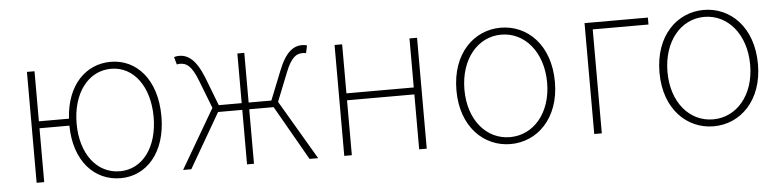

<svg xmlns="http://www.w3.org/2000/svg" viewBox="-39 -718 3693 909"><g transform="rotate(-5 1807.5 -263.5)"><path d="M503 -20C394 -20 318 -118 318 -262C318 -407 394 -507 503 -507C610 -507 684 -407 684 -262C684 -118 610 -20 503 -20ZM141 -289V-527H105V0H141V-256H283C285 -86 380 13 504 13C625 13 721 -88 721 -262C721 -439 625 -540 504 -540C386 -540 293 -449 284 -289Z M1277 -282 1330 -415C1359 -490 1385 -502 1413 -502C1421 -502 1422 -502 1429 -500L1437 -536C1433 -538 1423 -540 1415 -540C1373 -540 1335 -516 1300 -426L1246 -291H1138V-527H1105V-291H996L944 -426C908 -516 870 -540 828 -540C820 -540 810 -538 805 -536L815 -500C822 -502 823 -502 830 -502C859 -502 884 -490 913 -415L965 -281L801 0H840L990 -259H1105V0H1138V-259H1254L1402 0H1443Z M1567 0H1603V-261H1923V0H1959V-527H1923V-294H1603V-527H1567Z M2357 13C2483 13 2591 -88 2591 -262C2591 -439 2483 -540 2357 -540C2231 -540 2123 -439 2123 -262C2123 -88 2231 13 2357 13ZM2357 -20C2245 -20 2161 -118 2161 -262C2161 -407 2245 -507 2357 -507C2469 -507 2554 -407 2554 -262C2554 -118 2469 -20 2357 -20Z M2755 0H2791V-494H3056V-527H2755Z M3322 13C3448 13 3556 -88 3556 -262C3556 -439 3448 -540 3322 -540C3196 -540 3088 -439 3088 -262C3088 -88 3196 13 3322 13ZM3322 -20C3210 -20 3126 -118 3126 -262C3126 -407 3210 -507 3322 -507C3434 -507 3519 -407 3519 -262C3519 -118 3434 -20 3322 -20Z"/></g></svg>

Font: Noto Sans Japanese Thin
Style: Regular
Weight: 100
Designer: Ryoko NISHIZUKA (kana & ideographs); Paul D. Hunt (Latin, Greek & Cyrillic); Wenlong ZHANG (bopomofo); Sandoll Communica
Foundry: Adobe Systems Incorporated
Version: Version 1.000;PS 1;hotconv 1.0.78;makeotf.lib2.5.61930